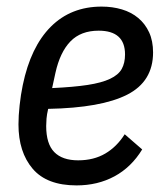

<svg xmlns="http://www.w3.org/2000/svg" viewBox="-20 -550 501 582"><path d="M212 12Q122 12 79 -38.5Q36 -89 36 -173Q36 -199 39.5 -231Q43 -263 49 -292Q73 -408 134 -469Q195 -530 288 -530Q321 -530 349.5 -521.5Q378 -513 399 -495.5Q420 -478 432 -452Q444 -426 444 -391Q444 -303 365.5 -263Q287 -223 126 -220Q122 -203 121 -190.5Q120 -178 120 -168Q120 -114 144.5 -89Q169 -64 217 -64Q264 -64 299 -84.5Q334 -105 358 -143L411 -97Q378 -43 327 -15.5Q276 12 212 12ZM279 -457Q225 -457 193.5 -424.5Q162 -392 148 -329L138 -283Q203 -286 245.5 -292.5Q288 -299 313.5 -311Q339 -323 349 -341Q359 -359 359 -385Q359 -457 279 -457Z"/></svg>

Font: IBM Plex Sans Condensed Text
Style: Italic
Weight: 450
Width: 3
Italic angle: -11°
Designer: Mike Abbink, Paul van der Laan, Pieter van Rosmalen
Foundry: Bold Monday
Version: Version 1.1